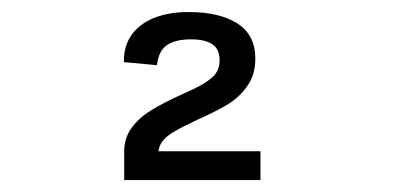

<svg xmlns="http://www.w3.org/2000/svg" viewBox="-20 -852 660 322"><path d="M408.2 -753.7Q408.2 -727.7 395.7 -709.2Q383.2 -690.7 365.6 -679.3Q348 -668 321.5 -656Q317.3 -654 311.3 -651.3Q283.5 -638.2 270.1 -630.1Q256.7 -622 250.7 -612.6Q244.7 -603.2 245 -588.8L235 -598.3H416.8V-550H188.3V-598.3Q188.3 -620.2 200.3 -636.9Q212.3 -653.7 232.2 -666.2Q252.2 -678.8 285 -693.7Q298.2 -699.5 305.8 -703.3Q326.8 -713.3 337.6 -723.8Q348.3 -734.3 348.3 -751.2Q348.3 -769.7 336.1 -777.8Q323.8 -786 300.3 -786Q273.8 -786 259.8 -776.2Q245.8 -766.5 243.3 -742.7L187.8 -747.8Q187.2 -773.8 200.2 -792.8Q213.3 -811.7 238 -821.8Q262.7 -831.8 296.5 -831.8Q348.3 -831.8 378.2 -812.6Q408.2 -793.3 408.2 -753.7Z"/></svg>

Font: Monaspace Xenon Var ExtraLight
Style: Regular
Weight: 200
Designer: Riley Cran and the Lettermatic Team
Version: Version 1.200 (Monaspace Xenon Var)